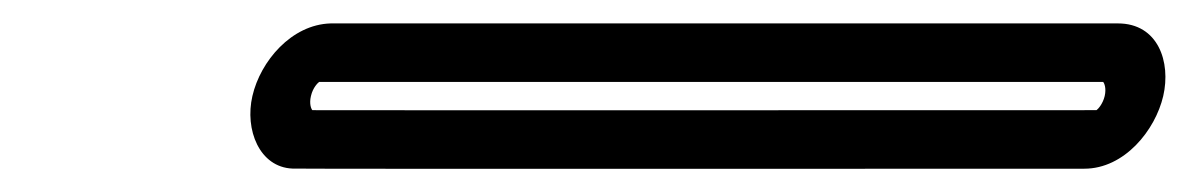

<svg xmlns="http://www.w3.org/2000/svg" viewBox="-20 -745 1015 164"><path d="M262.5 -725C228.9 -724.1 202.4 -692.6 195.6 -663C188.9 -634.2 201.6 -602.1 229.9 -601C244 -600.6 903.4 -600.9 906.2 -600.9C940.4 -600.9 966.8 -633.7 973.6 -663C980.3 -692 969.3 -725 934.9 -725ZM252.6 -675H922.3C923.3 -673.9 925.1 -669.6 923.6 -663C922 -656.2 917.9 -651.8 916.6 -650.9C884.8 -650.9 272.8 -650.7 246.8 -650.9C245.8 -652 244 -656.3 245.6 -663C247.3 -670.4 251.7 -674.4 252.6 -675Z"/></svg>

Font: Hi.
Style: Regular
Weight: 400
Designer: Mew Too, Robert Jablonski
Foundry: Cannot Into Space Fonts
Version: Version 1.996